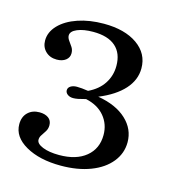

<svg xmlns="http://www.w3.org/2000/svg" viewBox="-75 -758 515 568"><g transform="rotate(15 182.5 -474.5)"><path d="M160.5 -254.8Q95.2 -254.8 52.8 -279Q10.5 -303.2 10.5 -341.9Q10.5 -364.5 24.2 -377.8Q37.9 -391.1 59.7 -391.1Q76.6 -391.1 87.1 -383.5Q97.6 -375.8 97.6 -361.3Q97.6 -350.8 92.3 -342.3Q87.1 -333.9 82.3 -327Q77.4 -320.2 77.4 -312.1Q77.4 -300 97.2 -291.9Q116.9 -283.9 147.6 -283.9Q200 -283.9 229.8 -308.5Q259.7 -333.1 259.7 -375Q259.7 -408.1 239.5 -432.3Q219.4 -456.5 182.3 -464.5Q167.7 -460.5 159.3 -458.9Q150.8 -457.3 144.4 -457.3Q133.9 -457.3 127 -462.5Q120.2 -467.7 120.2 -475Q120.2 -483.1 127.8 -487.9Q135.5 -492.7 146.8 -492.7Q154 -492.7 162.5 -491.9Q171 -491.1 181.5 -489.5Q212.1 -504 227.8 -528.2Q243.5 -552.4 243.5 -582.3Q243.5 -621 220.2 -641.5Q196.8 -662.1 151.6 -662.1Q121.8 -662.1 102.8 -654Q83.9 -646 83.9 -633.1Q83.9 -625.8 89.5 -618.1Q95.2 -610.5 100.4 -602.4Q105.6 -594.4 105.6 -583.9Q105.6 -571 95.2 -562.9Q84.7 -554.8 67.7 -554.8Q46.8 -554.8 33.5 -567.7Q20.2 -580.6 20.2 -600.8Q20.2 -626.6 40.7 -648Q61.3 -669.4 96.8 -681.5Q132.3 -693.5 175.8 -693.5Q240.3 -693.5 278.6 -666.5Q316.9 -639.5 316.9 -594.4Q316.9 -558.9 290.7 -529.8Q264.5 -500.8 215.3 -480.6Q271.8 -471 302.8 -441.9Q333.9 -412.9 333.9 -372.6Q333.9 -338.7 312.1 -311.7Q290.3 -284.7 251.2 -269.8Q212.1 -254.8 160.5 -254.8Z"/></g></svg>

Font: Playfair 12pt
Style: Regular
Weight: 400
Designer: Claus Eggers Sørensen
Foundry: Claus Eggers Sørensen
Version: Version 2.000;gftools[0.9.28]